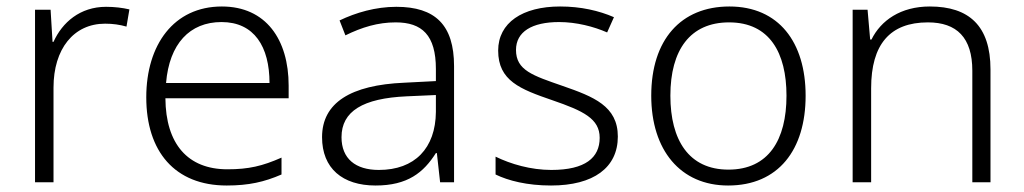

<svg xmlns="http://www.w3.org/2000/svg" viewBox="-20 -562 3157 592"><path d="M307 -541C227 -541 172 -493 145 -433H142L136 -532H88V0H145V-292C145 -411 207 -489 304 -489C328 -489 349 -486 370 -480L379 -533C358 -538 333 -541 307 -541Z M664 -542C516 -542 431 -424 431 -262C431 -95 519 10 679 10C747 10 795 -1 848 -24V-76C789 -50 747 -40 681 -40C559 -40 491 -118 490 -259H870V-298C870 -440 800 -542 664 -542ZM663 -494C764 -494 811 -418 811 -306H492C502 -427 565 -494 663 -494Z M1202 -541C1138 -541 1077 -523 1027 -499L1045 -453C1096 -478 1145 -493 1200 -493C1281 -493 1324 -454 1324 -349V-312L1227 -307C1061 -300 973 -245 973 -139C973 -43 1036 10 1138 10C1237 10 1286 -30 1324 -90H1327L1337 0H1380V-358C1380 -485 1322 -541 1202 -541ZM1234 -265 1324 -269V-217C1323 -105 1259 -38 1148 -38C1076 -38 1033 -73 1033 -139C1033 -219 1099 -259 1234 -265Z M1885 -141C1885 -235 1810 -264 1715 -297C1623 -329 1571 -345 1571 -408C1571 -464 1620 -494 1704 -494C1757 -494 1811 -480 1852 -462L1873 -509C1827 -529 1771 -542 1707 -542C1591 -542 1516 -492 1516 -406C1516 -313 1584 -287 1683 -253C1779 -220 1829 -196 1829 -137C1829 -76 1785 -38 1680 -38C1617 -38 1555 -56 1508 -79V-24C1547 -5 1605 10 1679 10C1810 10 1885 -45 1885 -141Z M2464 -267C2464 -432 2381 -542 2229 -542C2079 -542 1988 -439 1988 -267C1988 -99 2078 10 2225 10C2380 10 2464 -100 2464 -267ZM2047 -267C2047 -408 2108 -493 2228 -493C2353 -493 2405 -399 2405 -267C2405 -131 2350 -39 2226 -39C2104 -39 2047 -130 2047 -267Z M2847 -542C2757 -542 2696 -499 2667 -440H2663L2655 -532H2609V0H2666V-290C2666 -425 2724 -493 2841 -493C2930 -493 2978 -446 2978 -344V0H3034V-348C3034 -482 2968 -542 2847 -542Z"/></svg>

Font: Noto Sans Gujarati Light
Style: Regular
Weight: 300
Designer: Jelle Bosma - Monotype Design Team, Universal Thirst
Foundry: Monotype Imaging Inc.
Version: Version 2.106